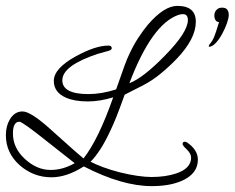

<svg xmlns="http://www.w3.org/2000/svg" viewBox="-100 -577 798 653"><path d="M416 56Q315 56 185 -11Q127 26 75 26Q14 26 -33 -15Q-80 -57 -80 -117Q-80 -148 -67 -170Q-51 -198 -23 -198Q6 -198 81 -129Q123 -91 151.5 -66Q180 -41 184 -38Q235 -103 285 -246Q262 -239 240.5 -235.5Q219 -232 199 -232Q153 -232 124 -245Q83 -263 83 -302Q83 -344 157 -385Q224 -422 269 -422Q280 -422 280 -413Q280 -407 269 -404L233 -394Q112 -354 112 -304Q112 -257 201 -257Q223 -257 246.5 -261Q270 -265 295 -273Q299 -283 307 -307Q315 -331 324 -355Q333 -379 338 -389Q353 -422 370 -448Q387 -474 403 -493Q458 -557 503 -557Q566 -557 566 -503Q566 -445 501 -377Q476 -351 447 -327Q418 -303 385 -286L324 -255Q306 -205 296 -180Q286 -155 276 -134Q259 -97 242 -70.5Q225 -44 208 -27Q225 -18 250.5 -8.5Q276 1 307 9Q339 17 367 21Q395 25 415 25Q463 25 499 13Q550 -4 550 -41Q550 -54 536 -68Q521 -82 521 -87Q521 -95 529 -95Q533 -95 537 -92Q573 -67 573 -34Q573 15 516 39Q494 48 469.5 52Q445 56 416 56ZM340 -294Q387 -312 460 -387Q539 -467 539 -509Q539 -529 522 -529Q515 -529 506 -526Q416 -494 340 -294ZM72 1Q114 1 154 -22L55 -100Q-24 -163 -34 -163Q-56 -163 -56 -123Q-56 -74 -16 -37Q25 1 72 1ZM611 -418Q610 -418 610 -418.5Q610 -419 610 -419Q610 -424 615 -429Q622 -437 627.5 -449.5Q633 -462 645 -502Q637 -502 633 -508.5Q629 -515 629 -524Q629 -535 636 -543Q643 -551 655 -551Q668 -551 673 -544Q678 -537 678 -526Q678 -516 672 -498.5Q666 -481 656 -462.5Q646 -444 634 -431Q622 -418 611 -418Z"/></svg>

Font: Corinthia
Style: Regular
Weight: 400
Designer: Robert E. Leuschke
Foundry: Robert E. Leuschke
Version: Version 1.013; ttfautohint (v1.8.3)